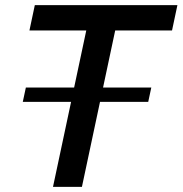

<svg xmlns="http://www.w3.org/2000/svg" viewBox="-20 -730 713 750"><path d="M81 -388H571L559 -332H69ZM317 -611H95L116 -710H673L652 -611H430L300 0H187Z"/></svg>

Font: Raleway Thin SemiBold
Style: Italic
Weight: 600
Italic angle: -12°
Version: Version 4.026